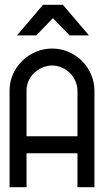

<svg xmlns="http://www.w3.org/2000/svg" viewBox="-20 -783 435 803"><path d="M20 -404Q20 -440 34 -472Q48 -504 72.5 -528Q97 -552 129.5 -566Q162 -580 198 -580Q234 -580 266.5 -566Q299 -552 323 -528Q347 -504 361 -471.5Q375 -439 375 -403V0H304V-142H91V0H20ZM198 -509Q177 -509 157.5 -500.5Q138 -492 123 -478Q108 -464 99.5 -445Q91 -426 91 -404V-213H304V-403Q304 -424 295.5 -443.5Q287 -463 272.5 -477.5Q258 -492 238.5 -500.5Q219 -509 198 -509ZM160 -763H243L352 -635H271L201 -707L132 -635H51L160 -763Z"/></svg>

Font: Googee
Style: Regular
Weight: 400
Designer: Peter Wiegel
Foundry: CATFonts Peter Wiegel
Version: 1.000